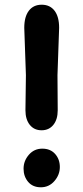

<svg xmlns="http://www.w3.org/2000/svg" viewBox="-20 -780 354 815"><path d="M224 -461 225 -312Q225 -273 206.5 -250Q188 -227 156.5 -227Q125 -227 106.5 -250Q88 -273 88 -312Q88 -312 90 -461L83 -662Q83 -709 102.5 -734.5Q122 -760 157 -760Q192 -760 211.5 -734.5Q231 -709 231 -662ZM159.5 -149Q194 -149 214 -126.5Q234 -104 234 -71Q234 -38 211 -11.5Q188 15 153.5 15Q119 15 99.5 -8Q80 -31 80 -64Q80 -97 102.5 -123Q125 -149 159.5 -149Z"/></svg>

Font: Delius Unicase
Style: Bold
Weight: 700
Designer: Natalia Raices
Foundry: Natalia Raices
Version: Version 1.001